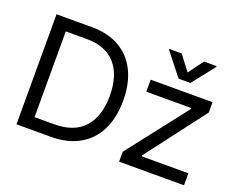

<svg xmlns="http://www.w3.org/2000/svg" viewBox="-117 -951 1431 1159"><g transform="rotate(20 599.0 -371.5)"><path d="M78.1 0V-707H306.6Q408.7 -707 482.7 -664.8Q556.6 -622.6 595.7 -543.2Q634.8 -463.9 634.8 -354.5Q634.8 -244.1 595.2 -164.6Q555.7 -85 480 -42.5Q404.3 0 297.9 0ZM292 -78.1Q419.9 -78.1 484.4 -150.4Q548.8 -222.7 548.8 -354.5Q548.8 -484.9 485.8 -556.9Q422.9 -628.9 300.8 -628.9H166V-78.1ZM737.3 -63.5 1036.1 -447.3V-453.1H747.1V-530.3H1144.5V-463.9L854.5 -83V-77.1H1154.3V0H737.3ZM941.4 -647.5 1012.7 -743.2H1092.8V-737.3L979.5 -593.8H903.3L790 -737.3V-743.2H869.1Z"/></g></svg>

Font: Pretendard Std
Style: Regular
Weight: 400
Designer: Base glyphs from Inter by Rasmus Andersson; Hangeul glyphs from Noto Sans CJK(Source Han Sans) by Jang Soo-young and Kan
Foundry: Kil Hyung-jin
Version: Version 1.309